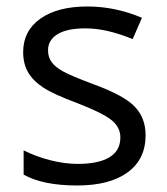

<svg xmlns="http://www.w3.org/2000/svg" viewBox="-20 -565 517 595"><path d="M431.2 -146Q431.2 -71.3 375.5 -30.8Q319.8 9.8 219.2 9.8Q112.8 9.8 53.2 -23.9V-99.1Q91.8 -79.6 136 -68.4Q180.2 -57.1 221.2 -57.1Q284.7 -57.1 318.8 -77.4Q353 -97.7 353 -139.2Q353 -170.4 325.9 -192.6Q298.8 -214.8 220.2 -245.1Q145.5 -272.9 114 -293.7Q82.5 -314.5 67.1 -340.8Q51.8 -367.2 51.8 -403.8Q51.8 -469.2 105 -507.1Q158.2 -544.9 251 -544.9Q337.4 -544.9 419.9 -509.8L391.1 -443.8Q310.5 -477.1 245.1 -477.1Q187.5 -477.1 158.2 -459Q128.9 -440.9 128.9 -409.2Q128.9 -387.7 139.9 -372.6Q150.9 -357.4 175.3 -343.8Q199.7 -330.1 269 -304.2Q364.3 -269.5 397.7 -234.4Q431.2 -199.2 431.2 -146Z"/></svg>

Font: f08437224
Style: Regular
Weight: 400
Foundry: Ascender Corporation
Version: Version 1.10